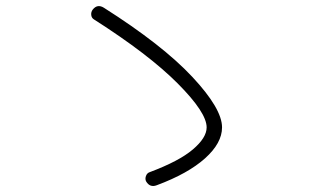

<svg xmlns="http://www.w3.org/2000/svg" viewBox="-20 -680 1040 632"><path d="M289.1 -616.2Q281.2 -621.1 280.3 -630.9Q279.3 -640.6 285.2 -648.4Q300.8 -668 322.3 -654.3Q514.6 -532.2 612.8 -427.2Q710.9 -322.3 710.9 -260.7Q710.9 -209 654.8 -158.7Q598.6 -108.4 496.1 -70.3Q473.6 -61.5 460.9 -83Q457 -90.8 460.4 -100.6Q463.9 -110.4 472.7 -113.3Q569.3 -149.4 614.7 -188Q660.2 -226.6 660.2 -260.7Q660.2 -309.6 564.9 -405.3Q469.7 -501 289.1 -616.2Z"/></svg>

Font: Rounded-L Mgen+ 1m light
Style: Regular
Weight: 200
Designer: [Source Han Sans]
Ryoko NISHIZUKA  (kana & ideographs); Paul D. Hunt (Latin, Greek & Cyrillic); Wenlong ZHANG  (bopomofo
Version: Version 1.059.20150602